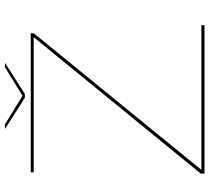

<svg xmlns="http://www.w3.org/2000/svg" viewBox="-54 -760 815 746"><g transform="rotate(-90 353.0 -387.5)"><path d="M51 0H627.5V-12H65.5L596 -663V-675H56V-663.5H581L51 -14.5ZM345.5 -698H360.5L481 -775H464L353.5 -707L243 -775H224.5Z"/></g></svg>

Font: Anybody Expanded Thin
Style: Regular
Weight: 250
Width: 7
Version: Version 1.113;gftools[0.9.25]